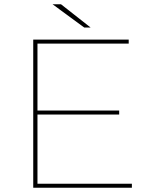

<svg xmlns="http://www.w3.org/2000/svg" viewBox="-20 -887 685 907"><path d="M137 -700H588V-681H157V-19H603V0H137ZM152 -365H543V-346H152ZM228 -867H268L408 -757H378Z"/></svg>

Font: iiserrat Thin
Style: Regular
Weight: 100
Designer: Akira Ohta
Foundry: Akira Ohta
Version: Version 1.200;Glyphs 3.3.1 (3343)